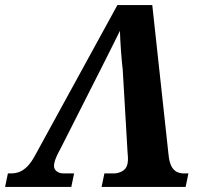

<svg xmlns="http://www.w3.org/2000/svg" viewBox="-59 -734 812 754"><path d="M-39 0 -28 -53H-16Q2 -53 17.5 -59Q33 -65 48.5 -80.5Q64 -96 80 -126L402 -714H539L603 -125Q606 -97 614 -81.5Q622 -66 634.5 -59.5Q647 -53 663 -53H681L670 0H340L351 -53H390Q405 -53 421.5 -62Q438 -71 442 -92Q444 -104 443.5 -115.5Q443 -127 442 -135L423 -460Q419 -494 416 -536Q413 -578 412 -613Q396 -581 376 -540.5Q356 -500 338 -465L178 -149Q171 -137 163.5 -120.5Q156 -104 154 -92Q150 -73 161.5 -63Q173 -53 190 -53H232L221 0Z"/></svg>

Font: Noto Serif
Style: Italic
Weight: 400
Italic angle: -12°
Designer: Monotype Design Team
Foundry: Monotype Imaging Inc.
Version: Version 2.013